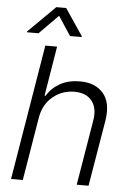

<svg xmlns="http://www.w3.org/2000/svg" viewBox="-61 -982 706 1028"><g transform="rotate(5 291.5 -468.5)"><path d="M157.7 -340.9 101.2 0H38L158.7 -727.3H221.9L177.9 -459.9H183.6Q209.2 -502.5 253.9 -527.5Q298.7 -552.6 360.8 -552.6Q443.5 -552.6 486.7 -501.8Q529.8 -451 513.8 -353.3L454.5 0H391L449.2 -349.4Q460.6 -416.9 429.9 -455.8Q399.1 -494.7 335.6 -494.7Q270.2 -494.7 220.2 -453.5Q170.1 -412.3 157.7 -340.9ZM116.4 -789.8 218.3 -892.8 285.8 -789.8H347.9L348.5 -794.7L252.3 -937.5H199.4L55.2 -794.7L54.2 -789.8Z"/></g></svg>

Font: Inter Light  BETA
Style: Italic
Weight: 300
Italic angle: 9.39999°
Designer: Rasmus Andersson
Foundry: rsms
Version: Version 3.011;git-f93a4a705